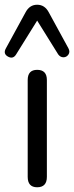

<svg xmlns="http://www.w3.org/2000/svg" viewBox="-41 -786 313 811"><path d="M165 -734 248 -582Q256 -567 248 -555.5Q240 -544 227 -544Q214 -544 205 -556L116 -699L27 -556Q14 -535 -7.5 -547Q-29 -559 -16 -582L67 -734Q84 -766 116 -766Q148 -766 165 -734ZM116 5Q76 5 76 -39V-448Q76 -491 116 -491Q157 -491 157 -448V-39Q157 5 116 5Z"/></svg>

Font: Nunito
Style: Regular
Weight: 400
Designer: Vernon Adams
Foundry: Vernon Adams
Version: Version 3.602